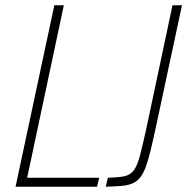

<svg xmlns="http://www.w3.org/2000/svg" viewBox="-20 -708 710 728"><path d="M39 0 186 -688H222L83 -34H356L348 0ZM381 0 389 -34Q428 -35 450.5 -39.5Q473 -44 486.5 -61Q500 -78 510.5 -117.5Q521 -157 536 -226L634 -688H670L573 -235Q561 -179 551.5 -139.5Q542 -100 532.5 -74.5Q523 -49 510.5 -34Q498 -19 481 -12Q464 -5 439.5 -3Q415 -1 381 0Z"/></svg>

Font: Saira SemiCondensed Thin
Style: Italic
Weight: 250
Width: 4
Italic angle: -12°
Designer: Hector Gatti with collaboration of the Omnibus-Type team
Foundry: Omnibus-Type
Version: Version 1.101